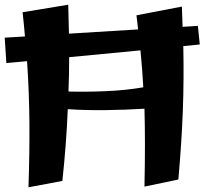

<svg xmlns="http://www.w3.org/2000/svg" viewBox="-25 -782 882 816"><path d="M96 14Q101 -132 100 -261Q99 -390 90 -522L2 -514L-5 -622L81 -627Q77 -677 71 -730L265 -762Q267 -698 268 -639L562 -657Q559 -686 555 -717L748 -754Q750 -709 751 -668L816 -672L824 -593L754 -586Q757 -447 752 -311.5Q747 -176 733 -19L589 11Q591 -87 591 -166.5Q591 -246 589 -320Q509 -315 423.5 -314Q338 -313 263 -318Q257 -169 240 -13ZM266 -393Q339 -391 424 -394.5Q509 -398 584 -411Q580 -487 572 -568L269 -539Q269 -465 266 -393Z"/></svg>

Font: Marhey SemiBold
Style: Regular
Weight: 600
Designer: Nur Syamsi & Bustanul Arifin
Foundry: Namelatype
Version: Version 1.000; ttfautohint (v1.8.4.7-5d5b)